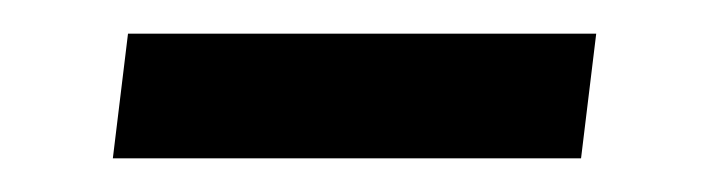

<svg xmlns="http://www.w3.org/2000/svg" viewBox="-20 -274 419 114"><path d="M56 -254H334L325 -180H47Z"/></svg>

Font: Yrsa SemiBold
Style: Italic
Weight: 600
Italic angle: -7.10001°
Version: Version 2.004